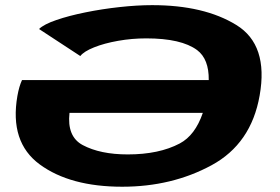

<svg xmlns="http://www.w3.org/2000/svg" viewBox="-20 -702 1062 728"><path d="M443.5 6Q246 6 130.8 -78.5Q15.5 -163 46 -338.5Q52.5 -375 63.5 -398.5H771.5Q772.5 -478 727.5 -512Q667.5 -556.5 534.5 -556.5Q480 -556.5 427.8 -547.2Q375.5 -538 336.8 -522.5Q298 -507 284.5 -489.5L128 -592Q146.5 -610 194 -626.2Q241.5 -642.5 304.5 -655.2Q367.5 -668 433.8 -675.2Q500 -682.5 557 -682.5Q754 -682.5 876.2 -607.2Q998.5 -532 964.5 -340Q932.5 -157 782.2 -75.5Q632 6 443.5 6ZM749 -274H243.5Q233.5 -184 293.5 -152Q360 -116.5 464.5 -116.5Q583 -116.5 661.5 -158Q720 -189 749 -274Z"/></svg>

Font: Anybody UltraExpanded Regular
Style: Bold Italic
Weight: 700
Width: 9
Italic angle: -10°
Designer: Tyler Finck
Foundry: Etcetera Type Company
Version: Version 1.010; ttfautohint (v1.8.3) -l 8 -r 50 -G 200 -x 14 